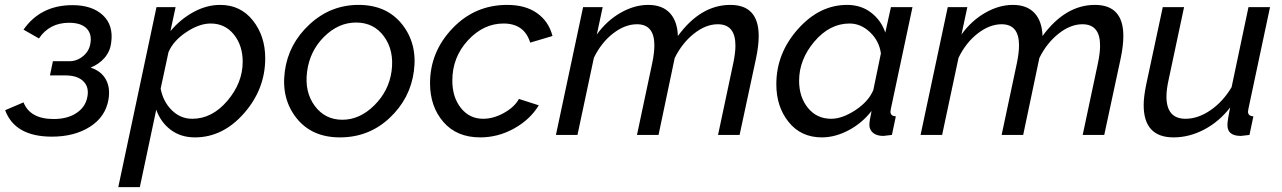

<svg xmlns="http://www.w3.org/2000/svg" viewBox="-20 -551 5234 784"><path d="M192 7Q41 7 1 -101L76 -133Q103 -65 199 -65Q256 -65 293 -90Q330 -115 337 -157Q344 -195 321 -218.5Q298 -242 251 -243H184L196 -301H263Q294 -301 319 -321.5Q344 -342 349 -373Q356 -412 333.5 -435Q311 -458 262 -458Q182 -458 139 -394L76 -430Q146 -530 276 -530Q356 -530 400 -489Q444 -448 434 -377Q430 -342 407.5 -315.5Q385 -289 350 -275Q393 -261 412 -227Q431 -193 423 -145Q411 -74 347.5 -33.5Q284 7 192 7Z M619 -522H697L676 -424Q717 -473 770.5 -502Q824 -531 879 -531Q962 -531 1012.5 -467.5Q1063 -404 1063 -313Q1063 -187 976.5 -88.5Q890 10 776 10Q718 10 677 -21Q636 -52 618 -103L551 213H463ZM971 -299Q971 -365 935 -410Q899 -455 840 -455Q794 -455 741 -420Q688 -385 668 -338L636 -189Q646 -136 681.5 -101Q717 -66 765 -66Q846 -66 908.5 -139.5Q971 -213 971 -299Z M1368 10Q1253 10 1190.5 -69Q1128 -148 1143 -260Q1158 -372 1244 -451.5Q1330 -531 1444 -531Q1559 -531 1622 -451.5Q1685 -372 1670 -260Q1655 -148 1570.5 -69Q1486 10 1368 10ZM1579 -261Q1590 -344 1548.5 -401.5Q1507 -459 1434 -459Q1362 -459 1303.5 -401Q1245 -343 1234 -259Q1223 -176 1265 -119Q1307 -62 1378 -62Q1449 -62 1508.5 -121Q1568 -180 1579 -261Z M1736 -211Q1736 -339 1827.5 -435Q1919 -531 2051 -531Q2126 -531 2173.5 -497Q2221 -463 2236 -404L2145 -377Q2121 -455 2036 -455Q1954 -455 1890.5 -386Q1827 -317 1827 -222Q1827 -154 1862 -110Q1897 -66 1953 -66Q1995 -66 2038 -90Q2081 -114 2099 -147L2180 -121Q2145 -63 2079.5 -26.5Q2014 10 1941 10Q1845 10 1790.5 -53Q1736 -116 1736 -211Z M2361 -522H2441L2417 -410Q2457 -466 2513.5 -498.5Q2570 -531 2627 -531Q2684 -531 2715 -498Q2746 -465 2748 -404Q2841 -531 2962 -531Q3078 -531 3078 -404Q3078 -364 3067 -312L3000 0H2912L2974 -292Q2983 -334 2983 -365Q2983 -452 2911 -452Q2862 -452 2813.5 -413.5Q2765 -375 2735 -314L2669 0H2581L2643 -292Q2652 -335 2652 -366Q2652 -452 2581 -452Q2532 -452 2483.5 -414.5Q2435 -377 2405 -315L2338 0H2250Z M3150 -207Q3150 -333 3238 -432Q3326 -531 3439 -531Q3496 -531 3537 -499.5Q3578 -468 3595 -418L3618 -522H3706L3618 -108Q3616 -98 3616 -95Q3616 -77 3638 -76L3622 0Q3592 4 3587 4Q3560 4 3545 -8.5Q3530 -21 3530 -41Q3530 -57 3539 -98Q3500 -48 3445 -19Q3390 10 3336 10Q3251 10 3200.5 -52.5Q3150 -115 3150 -207ZM3546 -183 3577 -333Q3570 -384 3532.5 -419.5Q3495 -455 3449 -455Q3368 -455 3305.5 -381.5Q3243 -308 3243 -221Q3243 -155 3279 -110.5Q3315 -66 3374 -66Q3419 -66 3472.5 -101Q3526 -136 3546 -183Z M3850 -522H3930L3906 -410Q3946 -466 4002.5 -498.5Q4059 -531 4116 -531Q4173 -531 4204 -498Q4235 -465 4237 -404Q4330 -531 4451 -531Q4567 -531 4567 -404Q4567 -364 4556 -312L4489 0H4401L4463 -292Q4472 -334 4472 -365Q4472 -452 4400 -452Q4351 -452 4302.5 -413.5Q4254 -375 4224 -314L4158 0H4070L4132 -292Q4141 -335 4141 -366Q4141 -452 4070 -452Q4021 -452 3972.5 -414.5Q3924 -377 3894 -315L3827 0H3739Z M4650 -122Q4650 -157 4661 -209L4728 -522H4815L4752 -226Q4743 -186 4743 -157Q4743 -66 4821 -66Q4872 -66 4923 -101Q4974 -136 5009 -195L5078 -522H5166L5078 -108Q5076 -98 5076 -95Q5076 -77 5098 -76L5082 0Q5052 4 5047 4Q4992 4 4992 -40Q4992 -59 5003 -112Q4958 -54 4897 -22Q4836 10 4772 10Q4650 10 4650 -122Z"/></svg>

Font: Raleway-v4020 Medium
Style: Italic
Weight: 500
Italic angle: -12°
Designer: Matt McInerney, Pablo Impallari, Rodrigo Fuenzalida
Foundry: Matt McInerney, Pablo Impallari, Rodrigo Fuenzalida
Version: Version 4.020;PS 004.020;hotconv 1.0.88;makeotf.lib2.5.64775